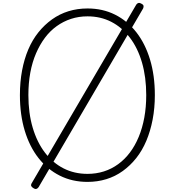

<svg xmlns="http://www.w3.org/2000/svg" viewBox="-20 -1205 1175 1292"><path d="M569 19Q466 19 382.5 -23Q299 -65 239 -141.5Q179 -218 146.5 -325.5Q114 -433 114 -565Q114 -653 128.5 -730.5Q143 -808 170.5 -872.5Q198 -937 238.5 -987.5Q279 -1038 330 -1074.5Q381 -1111 441 -1129.5Q501 -1148 569 -1148Q671 -1148 754 -1106.5Q837 -1065 897 -988.5Q957 -912 989.5 -804.5Q1022 -697 1022 -565Q1022 -478 1007 -400Q992 -322 964.5 -257Q937 -192 897 -141.5Q857 -91 806.5 -54.5Q756 -18 696 0.5Q636 19 569 19ZM569 -35Q627 -35 679 -51.5Q731 -68 775.5 -100.5Q820 -133 854.5 -179Q889 -225 913.5 -284Q938 -343 951 -413.5Q964 -484 964 -565Q964 -686 935.5 -784Q907 -882 854 -951.5Q801 -1021 729 -1058Q657 -1095 569 -1095Q510 -1095 458 -1078Q406 -1061 361.5 -1029Q317 -997 282.5 -951Q248 -905 222.5 -846Q197 -787 184 -716.5Q171 -646 171 -565Q171 -444 200 -346Q229 -248 282 -178.5Q335 -109 407.5 -72Q480 -35 569 -35ZM240 54Q234 63 225.5 66Q217 69 205 61Q182 48 192 30L897 -1174Q903 -1183 912 -1185Q921 -1187 932 -1180Q943 -1175 945.5 -1167Q948 -1159 943 -1148Z"/></svg>

Font: Playwrite CL ExtraLight
Style: Regular
Weight: 200
Designer: Veronika Burian, José Scaglione
Foundry: TypeTogether
Version: Version 1.002